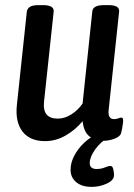

<svg xmlns="http://www.w3.org/2000/svg" viewBox="-20 -544 523 751"><path d="M156 8Q97 8 68 -29.5Q39 -67 46 -133L85 -499Q87 -511 97.5 -517.5Q108 -524 131 -524H148Q192 -524 190 -499L152 -144Q146 -80 206 -80Q233 -80 259 -96.5Q285 -113 303 -139L341 -499Q343 -524 387 -524H405Q448 -524 446 -499L405 -114Q401 -78 426 -78Q435 -78 442.5 -81Q450 -84 455 -84Q464 -84 461 -63Q460 -53 457.5 -40Q455 -27 453 -21Q448 -9 426.5 -1Q405 7 381 7Q353 7 330.5 -10Q308 -27 303 -70Q276 -37 237.5 -14.5Q199 8 156 8ZM339 187Q300 187 278 168.5Q256 150 256 120Q256 93 270 66Q284 39 306.5 17Q329 -5 355 -17L409 -10Q374 10 352.5 40Q331 70 331 94Q331 117 358 117Q376 117 390 111Q404 105 412 105Q420 105 423 117.5Q426 130 426 141Q426 161 398 174Q370 187 339 187Z"/></svg>

Font: Asap Condensed Condensed Medium
Style: Italic
Weight: 500
Width: 3
Italic angle: -6°
Designer: Pablo Cosgaya
Foundry: Omnibus-Type
Version: Version 3.001; ttfautohint (v1.8.4.7-5d5b)